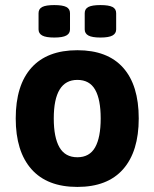

<svg xmlns="http://www.w3.org/2000/svg" viewBox="-20 -729 609 757"><path d="M376 -581Q343 -581 328.5 -589Q314 -597 314 -613V-677Q314 -694 328.5 -701.5Q343 -709 376 -709Q409 -709 423.5 -701.5Q438 -694 438 -677V-613Q438 -597 423.5 -589Q409 -581 376 -581ZM194 -581Q161 -581 146.5 -589Q132 -597 132 -613V-677Q132 -694 146.5 -701.5Q161 -709 194 -709Q227 -709 241.5 -701.5Q256 -694 256 -677V-613Q256 -597 241.5 -589Q227 -581 194 -581ZM285 8Q166 8 104 -62Q42 -132 42 -262Q42 -393 104 -462Q166 -531 285 -531Q404 -531 465.5 -462Q527 -393 527 -262Q527 -132 465.5 -62Q404 8 285 8ZM285 -109Q333 -109 355 -148Q377 -187 377 -262Q377 -337 355 -375.5Q333 -414 285 -414Q192 -414 192 -262Q192 -187 214.5 -148Q237 -109 285 -109Z"/></svg>

Font: Asap
Style: Bold
Weight: 700
Designer: Pablo Cosgaya
Foundry: Omnibus-Type
Version: Version 3.001; ttfautohint (v1.8.3)